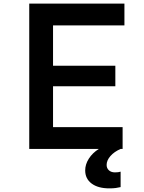

<svg xmlns="http://www.w3.org/2000/svg" viewBox="-20 -820 790 1057"><path d="M141 0V-800H665V-680H272V-458H615V-345H272V-120H655V0ZM582 217Q520 217 484.5 190.5Q449 164 449 118Q449 85 469 53.5Q489 22 524 0L582 -2L644 0Q609 15 588 39Q567 63 567 88Q567 106 579.5 117.5Q592 129 613 129Q624 129 630.5 128Q637 127 644 125V210Q632 213 617.5 215Q603 217 582 217Z"/></svg>

Font: Martian Mono SemiExpanded Medium
Style: Regular
Weight: 500
Width: 6
Designer: Roman Shamin
Foundry: Evil Martians
Version: Version 1.000